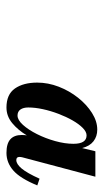

<svg xmlns="http://www.w3.org/2000/svg" viewBox="120 -924 328 609"><g transform="rotate(90 284.5 -620.0)"><path d="M568.6 -573.8Q546.4 -519.8 521.5 -497.9Q496.6 -476 465.4 -476Q436 -476 422.3 -488.3Q408.7 -500.6 408.7 -524.3Q408.7 -533.9 409.9 -540.5Q393.4 -512.9 371.2 -494.4Q349 -476 321.4 -476Q280 -476 261.2 -502.8Q242.5 -529.7 242.5 -573.5Q242.5 -608 255.5 -641.7Q268.6 -675.5 290.5 -703.1Q312.4 -730.7 338.8 -747.3Q365.2 -764 391.6 -764Q413.2 -764 428.6 -752Q444.1 -740 450.1 -716L460.3 -758H541L479.5 -526.4Q478.3 -521.6 478.3 -517.1Q478.3 -507.2 488.2 -507.2Q500.8 -507.2 515 -524.1Q529.3 -541.1 547.3 -581ZM436.6 -688.4Q436.6 -730.1 409.9 -730.1Q398.5 -730.1 386.2 -717.9Q373.9 -705.8 362.3 -685.5Q350.8 -665.3 341.5 -640.8Q332.2 -616.4 326.8 -591.5Q321.4 -566.6 321.4 -545.3Q321.4 -529.7 327.8 -520.4Q334.3 -511.1 346.9 -511.1Q361 -511.1 376.6 -528.3Q392.2 -545.6 405.8 -572.7Q419.5 -599.9 428 -630.6Q436.6 -661.4 436.6 -688.4Z"/></g></svg>

Font: Bodoni* 06pt
Style: Bold Italic
Weight: 700
Italic angle: -13°
Version: Version 2.3